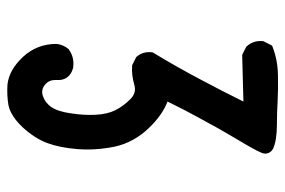

<svg xmlns="http://www.w3.org/2000/svg" viewBox="-151 -650 802 540"><g transform="rotate(90 250.0 -380.0)"><path d="M217.8 0Q176.8 -4.4 140.1 -43.5Q103.5 -83 103.5 -137.7V-138.2V-138.7Q106 -157.2 117.7 -171.4L118.2 -172.4L119.6 -172.9Q142.1 -189 171.4 -184.6H171.9L172.4 -184.1Q189 -179.7 197.5 -168Q206.1 -156.2 205.1 -139.6Q204.6 -131.8 205.8 -125.7Q207 -119.6 210 -114.7Q212.9 -109.9 218.3 -105.5Q232.4 -93.8 250 -99.6Q269 -106 280.8 -123Q293.5 -141.1 298.8 -178.2Q304.7 -216.3 302.7 -249.5Q300.8 -281.7 290 -303.2Q279.3 -325.2 258.8 -345.7Q241.2 -363.3 219.2 -356.9Q190.4 -348.6 165 -350.6H163.6L161.6 -351.6L142.1 -361.3L140.1 -362.3L139.2 -363.8Q124.5 -380.4 127 -406.2L127.4 -408.2L128.4 -410.2Q167.5 -474.6 203.1 -542Q235.4 -602.5 265.6 -663.6L137.2 -660.2H134.8L132.3 -661.1L112.8 -670.9L111.3 -671.9L109.9 -673.3Q93.3 -691.9 95.7 -717.8V-719.7L96.7 -721.2L106.4 -740.7L108.4 -744.1L111.8 -745.6Q148.4 -759.8 189.5 -760.7Q228.5 -761.7 264.2 -759.8Q299.3 -757.8 330.6 -757.8Q341.3 -757.8 351.3 -757.1Q361.3 -756.3 370.6 -754.9Q379.9 -753.4 387.7 -751Q391.6 -750 395 -748.5Q402.3 -745.6 406.7 -740Q411.1 -734.4 411.9 -727.8Q412.6 -721.2 409.2 -713.4Q401.4 -694.8 371.1 -644.5Q341.3 -594.7 314 -543.5Q288.6 -497.6 265.6 -450.2Q303.7 -435.5 339.4 -398.4Q380.9 -355.5 392.6 -300.8Q403.3 -247.6 399.4 -197.5Q395.5 -147.5 382.3 -111.8Q375.5 -93.8 364.3 -76.4Q353 -59.1 337.9 -42.5Q327.1 -31.2 317.1 -23.4Q307.1 -15.6 296.9 -10.3Q286.6 -4.9 276.4 -2.9Q248.5 2 217.8 0Z"/></g></svg>

Font: NaikaiFont
Style: Bold
Weight: 700
Version: Version 1.89